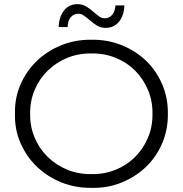

<svg xmlns="http://www.w3.org/2000/svg" viewBox="-20 -897 879 923"><path d="M52 -350Q50 -425 78.5 -490.5Q107 -556 157 -604Q207 -652 274.5 -679.5Q342 -707 420 -706Q497 -707 564.5 -680Q632 -653 682 -605Q732 -557 760 -491Q788 -425 787 -350Q788 -275 760 -209Q732 -143 682 -95Q632 -47 564.5 -19.5Q497 8 420 6Q342 7 274.5 -20.5Q207 -48 157 -96Q107 -144 78.5 -209.5Q50 -275 52 -350ZM713 -350Q714 -411 691.5 -464.5Q669 -518 629.5 -557.5Q590 -597 536 -619Q482 -641 420 -640Q358 -641 304 -619Q250 -597 209.5 -557.5Q169 -518 146.5 -464.5Q124 -411 125 -350Q124 -289 146.5 -235.5Q169 -182 209.5 -142.5Q250 -103 304 -81Q358 -59 420 -60Q482 -59 536 -81Q590 -103 629.5 -142.5Q669 -182 691.5 -235.5Q714 -289 713 -350ZM408 -803Q390 -818 379.5 -824.5Q369 -831 357 -831Q334 -831 320 -814Q306 -797 305 -767H262Q264 -817 288 -847Q312 -877 352 -877Q375 -877 392.5 -867Q410 -857 433 -837Q449 -823 460 -816Q471 -809 483 -809Q505 -809 519 -825.5Q533 -842 535 -871H578Q576 -822 552 -792.5Q528 -763 488 -763Q465 -763 447 -773.5Q429 -784 408 -803Z"/></svg>

Font: CMG Sans
Style: Regular
Weight: 400
Designer: Julieta Ulanovsky
Foundry: Julieta Ulanovsky
Version: Version 7.200